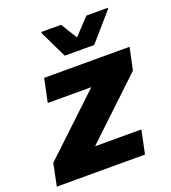

<svg xmlns="http://www.w3.org/2000/svg" viewBox="-144 -820 820 919"><g transform="rotate(-20 266.0 -360.5)"><path d="M-12 0 11 -113 306 -391H84L109 -510H544L520 -397L226 -119H462L437 0ZM238 -576 171 -715 172 -721H272L323 -638L401 -721H511L509 -715L388 -576Z"/></g></svg>

Font: Saira Thin
Style: Bold Italic
Weight: 700
Italic angle: -12°
Version: Version 1.101